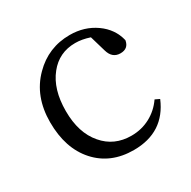

<svg xmlns="http://www.w3.org/2000/svg" viewBox="-125 -637 767 771"><g transform="rotate(-30 258.5 -251.5)"><path d="M284.2 13.7Q176.8 13.7 112.3 -58.1Q47.9 -129.9 47.9 -251Q47.9 -371.1 122.1 -445.3Q191.4 -515.6 291 -515.6Q358.4 -515.6 409.7 -479.5Q460.9 -443.4 474.6 -385.7Q468.8 -349.6 431.6 -349.6Q393.6 -349.6 381.8 -391.6L360.4 -464.8Q325.2 -476.6 293.9 -476.6Q218.8 -476.6 172.9 -418.9Q125 -359.4 125 -258.3Q125 -157.2 175.8 -98.6Q224.6 -41 304.7 -41Q351.6 -41 391.1 -62Q430.7 -83 457 -121.1L477.5 -111.3Q424.8 13.7 284.2 13.7Z"/></g></svg>

Font: Bpmf Zihi Only R
Style: R
Weight: 400
Foundry: But Ko
Version: Version 1.320